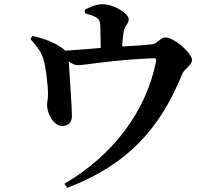

<svg xmlns="http://www.w3.org/2000/svg" viewBox="-20 -825 1040 913"><path d="M384 -762C404 -756 423 -751 438 -742C454 -732 456 -721 457 -699L459 -597C408 -593 345 -587 290 -584C283 -592 273 -599 256 -609C222 -630 173 -646 134 -654L125 -639C151 -609 172 -586 185 -548C198 -512 210 -406 208 -371C208 -352 203 -335 204 -324C204 -284 236 -225 277 -226C304 -226 322 -242 322 -275C322 -312 310 -478 307 -533C323 -521 336 -515 351 -515C381 -515 512 -540 707 -548C722 -549 725 -545 721 -528C673 -292 515 -85 286 49L300 68C590 -42 743 -218 846 -472C856 -498 893 -514 893 -540C893 -572 809 -647 766 -647C744 -647 727 -617 706 -615C671 -610 614 -607 561 -604C562 -629 565 -657 568 -675C573 -706 592 -708 592 -735C592 -759 525 -805 466 -805C435 -805 407 -790 383 -779Z"/></svg>

Font: Noto Serif CJK HK
Style: Bold
Weight: 700
Designer: Ryoko NISHIZUKA 西塚涼子 (kana & ideographs); Frank Grießhammer (Latin, Greek & Cyrillic); Wenlong ZHANG 张文龙 (bopomofo); San
Foundry: Adobe
Version: Version 2.001;hotconv 1.1.0;makeotfexe 2.6.0